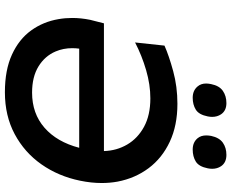

<svg xmlns="http://www.w3.org/2000/svg" viewBox="-104 -874 990 823"><g transform="rotate(90 391.5 -462.0)"><path d="M375 12.5Q279.5 12.5 213.5 -17.8Q147.5 -48 110 -100Q72.5 -152 61.5 -217.5Q56.5 -246 56.5 -276Q56.5 -313.5 64.5 -353L79.5 -412H627Q625.5 -466.5 599 -511.8Q572.5 -557 522.8 -584Q473 -611 401 -611Q342.5 -611 280 -592.8Q217.5 -574.5 161.5 -545.5L175 -671.5Q217.5 -690.5 284.2 -708.8Q351 -727 424.5 -727Q517.5 -727 587.2 -694.2Q657 -661.5 700.2 -603.8Q743.5 -546 758 -470.5Q764 -437.5 764 -402.5Q764 -357.5 754 -309.5Q735 -217 684 -144.2Q633 -71.5 554.5 -29.5Q476 12.5 375 12.5ZM376.5 -104Q466 -104 527 -157.2Q588 -210.5 613 -306H188Q186 -290.5 186 -276Q186 -238 200 -205Q219.5 -159 264.2 -131.5Q309 -104 376.5 -104ZM620.5 -792.5Q589.5 -792.5 572 -813.5Q560 -828 560 -850.5Q560 -860.5 562 -871.5Q569.5 -906.5 591.2 -921.8Q613 -937 643.5 -937Q676.5 -937 692 -914Q703 -897.5 703 -876Q703 -867 701 -857Q693.5 -819 672 -805.8Q650.5 -792.5 620.5 -792.5ZM398.5 -792.5Q367.5 -792.5 350 -813.5Q337.5 -828 337.5 -850Q337.5 -860 340 -871.5Q347 -906.5 369 -921.8Q391 -937 421.5 -937Q454 -937 469.5 -914Q480.5 -897.5 480.5 -876Q480.5 -867 478.5 -857Q471 -819 449.5 -805.8Q428 -792.5 398.5 -792.5Z"/></g></svg>

Font: Heraclito SemiBold
Style: Italic
Weight: 600
Italic angle: -12°
Designer: Kostas Bartsokas (font) & Cristiano Sobral (main changes)
Foundry: Kostas Bartsokas (font) & Cristiano Sobral (main changes)
Version: Version 1.00;July 8, 2020;FontCreator 13.0.0.2655 64-bit